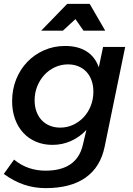

<svg xmlns="http://www.w3.org/2000/svg" viewBox="-26 -773 686 990"><path d="M209.5 197Q150.5 197 98 179.2Q45.5 161.5 -6.5 124L46.5 50Q81 78.5 121.8 92.8Q162.5 107 208.5 107Q288.5 107 336.5 74.5Q384.5 42 400.5 -23L419.5 -103Q384 -65.5 339.5 -45.8Q295 -26 244.5 -26Q198 -26 159.8 -42.2Q121.5 -58.5 94 -88.2Q66.5 -118 51.5 -159.5Q36.5 -201 36.5 -251Q36.5 -311.5 57.2 -363.5Q78 -415.5 114.8 -453.8Q151.5 -492 201.5 -514Q251.5 -536 309.5 -536Q376 -536 420 -508.2Q464 -480.5 483.5 -426L505.5 -531H619.5L513.5 -16Q491.5 89.5 414.8 143.2Q338 197 209.5 197ZM284.5 -115Q320 -115 351.2 -129.5Q382.5 -144 405.8 -169Q429 -194 442.2 -227.8Q455.5 -261.5 455.5 -300Q455.5 -332 446.2 -358Q437 -384 419.8 -402.5Q402.5 -421 378.2 -431Q354 -441 324.5 -441Q289 -441 257.5 -426.5Q226 -412 202.8 -386.8Q179.5 -361.5 166 -328Q152.5 -294.5 152.5 -256Q152.5 -224 162 -198Q171.5 -172 188.8 -153.5Q206 -135 230.5 -125Q255 -115 284.5 -115ZM320.5 -753H436.5L516.5 -615H404.5L363 -674.5L298.5 -615H186.5Z"/></svg>

Font: Argentum Sans
Style: Italic
Weight: 400
Italic angle: -11.3099°
Designer: Julieta Ulanovsky, Owen Earl, Rasmus Andersson, Cristiano Sobral
Foundry: The Argentum Sans Project Authors
Version: Version 3.131; ttfautohint (v1.8.4.7-5d5b-dirty)